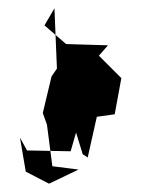

<svg xmlns="http://www.w3.org/2000/svg" viewBox="-20 -1100 368 462"><path d="M45 -738 150 -736 163 -781 179 -729 191 -721 213 -819 256 -825 272 -912 218 -966 239 -990V-991L139 -994L87 -1039L111 -1080L117 -935L104 -916L83 -828L93 -800L106 -700L169 -692L98 -658L42 -687L28 -769Z"/></svg>

Font: Hussar Lance
Style: Regular
Weight: 700
Foundry: Cannot Into Space Fonts, PlusOne Fonts
Version: Version 2.27